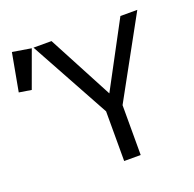

<svg xmlns="http://www.w3.org/2000/svg" viewBox="-246 -833 971 961"><g transform="rotate(-20 239.0 -352.5)"><path d="M344 -265.5V0H256V-264.5L23.5 -688.5H119.5L302 -343.5L486.5 -688.5H576.5ZM-85.5 -705 14.5 -688.5 -57 -492.5 -122.5 -503Z"/></g></svg>

Font: Fast_Mono
Style: Regular
Weight: 400
Monospace: yes
Designer: Carrois Corporate, Edenspiekermann AG, Nikita Prokopov
Foundry: Carrois Corporate, Edenspiekermann AG, Nikita Prokopov
Version: Version 5.002